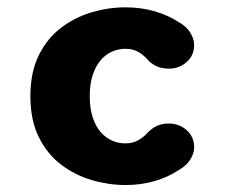

<svg xmlns="http://www.w3.org/2000/svg" viewBox="-20 -508 659 537"><path d="M331 9.5Q284 9.5 237 -4.2Q190 -18 151 -47.5Q112 -77 88.5 -124.5Q65 -172 65 -239Q65 -306 88.5 -353.5Q112 -401 151 -430.5Q190 -460 237 -473.8Q284 -487.5 331 -487.5Q374.5 -487.5 412.2 -476.5Q450 -465.5 478.5 -447Q501.5 -434.5 512.2 -416.8Q523 -399 523 -382Q523 -353 502 -334.5Q481 -316 453 -316Q432 -316 417.8 -322.8Q403.5 -329.5 393 -341Q382 -354 366.8 -362.8Q351.5 -371.5 330.5 -371.5Q311 -371.5 293 -363.5Q275 -355.5 261.2 -339.2Q247.5 -323 239.2 -298Q231 -273 231 -239Q231 -205 239.2 -180Q247.5 -155 261.2 -139Q275 -123 293 -115Q311 -107 330.5 -107Q351.5 -107 366.8 -115.8Q382 -124.5 393 -137Q404 -148.5 418 -155.5Q432 -162.5 453 -162.5Q481 -162.5 502 -144Q523 -125.5 523 -96Q523 -79 512.2 -61.8Q501.5 -44.5 478.5 -31.5Q450 -12.5 412.2 -1.5Q374.5 9.5 331 9.5Z"/></svg>

Font: Sono Monospace
Style: Bold
Weight: 700
Designer: Tyler Finck
Foundry: Tyler Finck
Version: Version 2.112